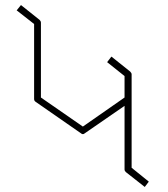

<svg xmlns="http://www.w3.org/2000/svg" viewBox="-20 -782 665 760"><path d="M501 -488V-118L569 -63L553 -42L478 -101Q473 -106 473 -111V-363L315 -254Q312 -251 308 -251Q304 -251 301 -254L121 -379Q115 -383 115 -390V-687L46 -741L63 -762L137 -703Q142 -698 142 -692V-396L308 -281L473 -396V-481L404 -536L421 -558L495 -499Q501 -493 501 -488Z"/></svg>

Font: Envoyer
Style: Regular
Weight: 400
Version: Version 0.1